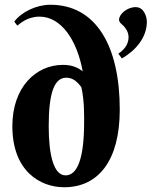

<svg xmlns="http://www.w3.org/2000/svg" viewBox="-20 -780 648 808"><path d="M334 -265C334 -117 307 -42 256 -42C206 -42 185 -127 185 -249C185 -388 208 -453 259 -453C289 -453 306 -434 322 -414C336 -359 334 -280 334 -265ZM328 -480C313 -491 290 -507 245 -507C131 -507 32 -413 32 -249C32 -59 150 8 250 8C394 8 484 -104 484 -319C484 -585 385 -760 192 -760C133 -760 71 -730 40 -689L53 -672C62 -679 94 -710 146 -710C238 -710 304 -611 328 -480ZM493 -534C552 -568 598 -623 598 -688C598 -710 586 -750 551 -750C514 -750 481 -720 481 -697C481 -692 483 -688 487 -683C504 -669 521 -649 521 -624C521 -602 512 -577 478 -554Z"/></svg>

Font: Berkshire Swash
Style: Regular
Weight: 700
Designer: Astigmatic (AOETI)
Foundry: Astigmatic (AOETI)
Version: Version 1.000